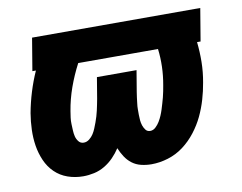

<svg xmlns="http://www.w3.org/2000/svg" viewBox="-63 -604 877 697"><g transform="rotate(-10 375.0 -256.0)"><path d="M443 8Q423 8 404.5 3.5Q386 -1 371.5 -12Q357 -23 347 -38.5Q337 -54 330 -71Q319 -54 304 -38.5Q289 -23 270.5 -12Q252 -1 231.5 3.5Q211 8 191 8Q161 8 134 -1.5Q107 -11 87 -30.5Q67 -50 55.5 -76.5Q44 -103 39.5 -131.5Q35 -160 36 -190.5Q37 -221 42 -251Q49 -289 60.5 -326.5Q72 -364 88 -400H75L95 -520H715L695 -400H682Q686 -364 685.5 -326.5Q685 -289 678 -251Q673 -221 664 -190.5Q655 -160 641.5 -131.5Q628 -103 607.5 -76.5Q587 -50 561 -30.5Q535 -11 504 -1.5Q473 8 443 8ZM214 -112Q225 -112 234.5 -119.5Q244 -127 250 -136.5Q256 -146 260 -156Q264 -166 268 -176.5Q272 -187 275 -197.5Q278 -208 280.5 -218.5Q283 -229 285 -239.5Q287 -250 289 -260L302 -338H448L435 -260Q433 -250 432 -239.5Q431 -229 429.5 -218.5Q428 -208 428 -197.5Q428 -187 428 -177Q428 -167 429 -156.5Q430 -146 433 -137Q436 -128 442 -120Q448 -112 459 -112Q470 -112 479 -120.5Q488 -129 494 -139Q500 -149 504.5 -159.5Q509 -170 512.5 -181Q516 -192 519 -202.5Q522 -213 525 -224Q528 -235 530 -246Q532 -257 534 -268Q540 -301 541 -334.5Q542 -368 538 -400H244Q223 -360 208 -318Q193 -276 186 -233Q184 -221 182.5 -209.5Q181 -198 181.5 -186Q182 -174 182.5 -162.5Q183 -151 185.5 -140.5Q188 -130 195 -121Q202 -112 214 -112Z"/></g></svg>

Font: Iosevka Etoile Heavy
Style: Italic
Weight: 900
Italic angle: -9°
Designer: Belleve Invis
Foundry: Belleve Invis
Version: Version 22.1.2; ttfautohint (v1.8.4)